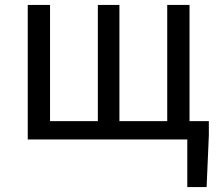

<svg xmlns="http://www.w3.org/2000/svg" viewBox="-20 -563 885 775"><path d="M92 0V-543H182V-74H375V-543H462V-74H655V-543H745V-74H823V-17L814 192H736V0Z"/></svg>

Font: Source Han Sans SC
Style: Regular
Weight: 400
Designer: Ryoko NISHIZUKA 西塚涼子 (kana, bopomofo & ideographs); Paul D. Hunt (Latin, Greek & Cyrillic); Sandoll Communications 산돌커뮤니
Foundry: Adobe
Version: Version 2.002;hotconv 1.0.116;makeotfexe 2.5.65601; ttfautoh